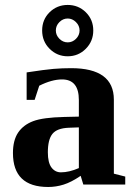

<svg xmlns="http://www.w3.org/2000/svg" viewBox="-20 -744 540 774"><path d="M266.6 -469.2Q439 -469.2 439 -342.3V-43.9L484.9 -32.2V0H315.9L305.2 -35.2Q267.1 -9.3 236.3 0.2Q205.6 9.8 174.3 9.8Q32.2 9.8 32.2 -127Q32.2 -178.7 53.2 -209.7Q74.2 -240.7 113.8 -255.6Q153.3 -270.5 238.3 -272.5L297.9 -273.9V-340.8Q297.9 -423.8 230 -423.8Q189 -423.8 138.2 -398.4L119.6 -341.3H87.4V-452.1Q161.1 -463.4 195.8 -466.3Q230.5 -469.2 266.6 -469.2ZM297.9 -230.5 256.8 -229Q209.5 -227.1 191.2 -204.1Q172.9 -181.2 172.9 -129.9Q172.9 -88.4 187.5 -68.8Q202.1 -49.3 225.6 -49.3Q258.8 -49.3 297.9 -66.4ZM252.9 -517.1Q210.4 -517.1 180.2 -547.1Q149.9 -577.1 149.9 -621.1Q149.9 -665 179.9 -694.6Q210 -724.1 252.9 -724.1Q295.9 -724.1 325.9 -694.6Q356 -665 356 -621.1Q356 -577.6 325.9 -547.4Q295.9 -517.1 252.9 -517.1ZM252.9 -669.4Q233.9 -669.4 219.5 -655Q205.1 -640.6 205.1 -621.1Q205.1 -602.1 219.5 -587.6Q233.9 -573.2 252.9 -573.2Q272 -573.2 286.4 -587.6Q300.8 -602.1 300.8 -621.1Q300.8 -640.6 286.1 -655Q271.5 -669.4 252.9 -669.4Z"/></svg>

Font: Tinos
Style: Bold
Weight: 700
Designer: Steve Matteson
Foundry: Monotype Imaging Inc.
Version: Version 1.23